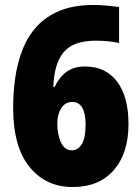

<svg xmlns="http://www.w3.org/2000/svg" viewBox="-20 -744 566 774"><path d="M273 10Q165 10 99 -71Q33 -152 33 -310Q33 -371 41.5 -430.5Q50 -490 70.5 -543Q91 -596 127.5 -636.5Q164 -677 220.5 -700.5Q277 -724 358 -724Q382 -724 409 -721.5Q436 -719 460 -716V-571Q439 -575 416.5 -577.5Q394 -580 366 -580Q276 -580 237 -534Q198 -488 195 -393H200Q218 -432 247.5 -454Q277 -476 323 -476Q406 -476 452 -415Q498 -354 498 -244Q498 -126 438.5 -58Q379 10 273 10ZM270 -138Q294 -138 309.5 -162.5Q325 -187 325 -241Q325 -333 271 -333Q243 -333 227 -308Q211 -283 211 -248Q211 -201 226 -169.5Q241 -138 270 -138Z"/></svg>

Font: Noto Sans Oriya Cond Blk
Style: Regular
Weight: 900
Width: 3
Designer: Amélie Bonet and Sol Matas
Foundry: Google LLC
Version: Version 2.006; ttfautohint (v1.8.4.7-5d5b)